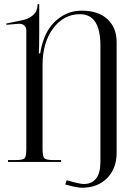

<svg xmlns="http://www.w3.org/2000/svg" viewBox="-20 -760 626 901"><path d="M17.6 0V-8.8H51.8Q86.9 -8.8 95.2 -17.1Q103.5 -25.4 103.5 -60.5V-617.2Q103.5 -630.9 94.7 -639.6Q85.9 -648.4 71.3 -648.4Q69.3 -648.4 67.4 -648.4L9.8 -643.6L8.8 -649.4L84 -665Q115.2 -670.9 135.7 -689.5Q156.2 -708 156.2 -736.3V-740.2H164.1V-612.3Q164.1 -527.3 162.1 -509.8H168.9Q171.9 -536.1 184.6 -573.2Q206.1 -635.7 254.4 -672.9Q302.7 -710 363.3 -710Q441.4 -710 484.4 -669.9Q527.3 -629.9 527.3 -562.5V-43Q527.3 31.2 482.4 76.2Q437.5 121.1 364.3 121.1Q340.8 121.1 286.1 105.5L293 85.9Q354.5 103.5 372.1 103.5Q451.2 103.5 451.2 -1V-545.9Q451.2 -693.4 355.5 -693.4Q279.3 -693.4 229.5 -627Q179.7 -560.5 179.7 -455.1V-60.5Q179.7 -25.4 188.5 -17.1Q197.3 -8.8 232.4 -8.8H266.6V0Z"/></svg>

Font: FoglihtenNo07
Style: Regular
Weight: 500
Designer: gluk (gluksza@wp.pl)
Foundry: gluk (gluksza@wp.pl)
Version: Version 0.871